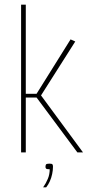

<svg xmlns="http://www.w3.org/2000/svg" viewBox="-20 -650 374 819"><path d="M70 0V-630H90V0ZM310 0 136 -234H80V-250H136L281 -482L301 -473L155 -243L334 0ZM164 149Q176 132 184 113Q192 94 192 72Q179 72 176.5 69Q174 66 174 62Q174 56 176 52Q178 48 191 48Q202 48 204 51.5Q206 55 206 61Q206 76 202.5 92.5Q199 109 192.5 123.5Q186 138 177 149Z"/></svg>

Font: Smooch Sans Thin
Style: Regular
Weight: 100
Designer: Robert E. Leuschke
Foundry: Robert E. Leuschke
Version: Version 1.010